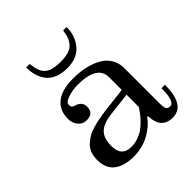

<svg xmlns="http://www.w3.org/2000/svg" viewBox="-186 -797 938 938"><g transform="rotate(-45 283.0 -328.0)"><path d="M279.8 -522.9Q241.2 -522.9 212.9 -535.2Q184.6 -547.4 169.2 -568.6Q153.8 -589.8 147 -614.5Q140.1 -639.2 140.1 -668H164.1Q166.5 -652.8 168 -644.3Q169.4 -635.7 173.3 -623.5Q177.2 -611.3 181.9 -604.5Q186.5 -597.7 195.1 -589.6Q203.6 -581.5 214.8 -577.4Q226.1 -573.2 242.4 -570.6Q258.8 -567.9 279.8 -567.9Q312.5 -567.9 334.7 -575Q356.9 -582 369.1 -596.9Q381.3 -611.8 387 -627.7Q392.6 -643.6 396 -668H419.9Q419.9 -607.9 384.8 -565.4Q349.6 -522.9 279.8 -522.9ZM163.1 -102.1Q163.1 -29.8 230 -29.8Q253.9 -29.8 276.4 -37.6Q298.8 -45.4 314.9 -56.4Q331.1 -67.4 347.4 -84.2Q363.8 -101.1 373 -113.5Q382.3 -126 393.1 -142.1V-227.1L265.1 -211.9Q211.4 -204.1 187.3 -179Q163.1 -153.8 163.1 -102.1ZM167 -275.9Q141.1 -275.9 124 -296.1Q106.9 -316.4 106.9 -345.2Q106.9 -405.3 147 -436.5Q187 -467.8 264.2 -467.8Q307.1 -467.8 344.2 -459.7Q381.3 -451.7 411.6 -435.5Q441.9 -419.4 459.5 -391.6Q477.1 -363.8 477.1 -327.1V-83Q477.1 -57.6 482.2 -46.9Q487.3 -36.1 503.9 -36.1Q536.1 -36.1 536.1 -128.9H560.1Q560.1 12.2 474.1 12.2Q396.5 12.2 393.1 -77.1L387.2 -79.1Q362.8 -42.5 314.2 -15.1Q265.6 12.2 204.1 12.2Q139.6 12.2 102.8 -15.9Q65.9 -43.9 65.9 -104Q65.9 -129.4 73.5 -149.7Q81.1 -169.9 95.9 -183.8Q110.8 -197.8 127.4 -208Q144 -218.3 168.2 -225.3Q192.4 -232.4 212.2 -236.3Q231.9 -240.2 258.8 -244.1L393.1 -259.8V-347.2Q393.1 -430.2 257.8 -430.2Q224.1 -430.2 191.2 -419.4Q158.2 -408.7 158.2 -391.1Q158.2 -371.1 175.8 -368.2Q215.8 -356.4 215.8 -321.8Q215.8 -275.9 167 -275.9Z"/></g></svg>

Font: New Heterodox Mono
Style: Book
Weight: 400
Designer: Hao Chi Kiang <hello@hckiang.com>, Alexey Kryukov <alexios@thessalonica.org.ru>
Version: Version 0.0.3